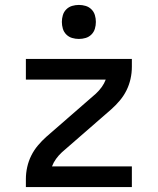

<svg xmlns="http://www.w3.org/2000/svg" viewBox="-20 -759 640 779"><path d="M85 0V-33Q85 -57 90.5 -81.5Q96 -106 107 -128Q118 -150 134 -169Q150 -188 168 -204L369 -379Q382 -391 392.5 -405.5Q403 -420 409 -436H85V-520H515V-488Q515 -463 509.5 -438.5Q504 -414 493 -392Q482 -370 466 -351Q450 -332 432 -316L231 -141Q218 -129 207.5 -114.5Q197 -100 191 -84H515V0ZM300 -601Q286 -601 272.5 -605Q259 -609 249 -619Q239 -629 235 -642.5Q231 -656 231 -670Q231 -684 235 -697.5Q239 -711 249 -721Q259 -731 272.5 -735Q286 -739 300 -739Q314 -739 327.5 -735Q341 -731 351 -721Q361 -711 365 -697.5Q369 -684 369 -670Q369 -656 365 -642.5Q361 -629 351 -619Q341 -609 327.5 -605Q314 -601 300 -601Z"/></svg>

Font: Iosevka Fixed Curly Md Ex
Style: Regular
Weight: 500
Width: 7
Monospace: yes
Designer: Belleve Invis
Foundry: Belleve Invis
Version: Version 30.1.2